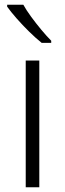

<svg xmlns="http://www.w3.org/2000/svg" viewBox="-20 -786 273 806"><path d="M145 0H88V-532H145ZM78 -766Q90 -744 110.5 -716Q131 -688 153.5 -661Q176 -634 195 -615V-606H155Q130 -626 102 -653.5Q74 -681 49.5 -709Q25 -737 10 -758V-766Z"/></svg>

Font: Noto Sans Canadian Aboriginal Light
Style: Regular
Weight: 300
Designer: Monotype Design Team, Typotheque's Kevin King
Foundry: Monotype Imaging Inc.
Version: Version 2.004; ttfautohint (v1.8.4.7-5d5b)